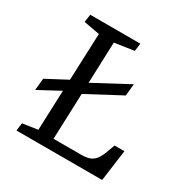

<svg xmlns="http://www.w3.org/2000/svg" viewBox="-160 -840 957 980"><g transform="rotate(30 319.0 -350.0)"><path d="M65 0 71 -46 160 -59 169 -294 44 -227 51 -297 172 -361 183 -637 89 -654 96 -700H391L385 -654L271 -637L262 -395L466 -504L459 -434L260 -328L250 -58H412Q440 -58 459.5 -64Q479 -70 494 -88Q509 -106 522 -143L537 -184H595L570 0Z"/></g></svg>

Font: Literata 7pt
Style: Italic
Weight: 400
Italic angle: -2°
Designer: Latin by Veronika Burian and Jose Scaglione. Greek by Irene Vlachou. Cyrillic by Vera Evstafieva
Foundry: TypeTogether
Version: Version 3.002